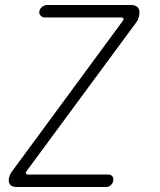

<svg xmlns="http://www.w3.org/2000/svg" viewBox="-20 -750 640 770"><path d="M47 0Q28 0 20.5 -9.5Q13 -19 16 -36Q18 -44 20.5 -50Q23 -56 27 -61L470 -663Q477 -672 475 -676Q473 -680 463 -680H161Q150 -680 143 -687Q136 -694 138 -705Q140 -716 149.5 -723Q159 -730 170 -730H503Q525 -730 533.5 -719.5Q542 -709 538 -687Q536 -679 534 -673Q532 -667 527 -661L89 -67Q82 -58 84 -54Q86 -50 96 -50H414Q425 -50 430.5 -43Q436 -36 434 -25Q432 -14 424 -7Q416 0 405 0Z"/></svg>

Font: Maple Mono Thin
Style: Italic
Weight: 250
Italic angle: -10°
Monospace: yes
Designer: subframe7536
Version: Version 7.000